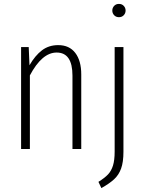

<svg xmlns="http://www.w3.org/2000/svg" viewBox="-20 -763 740 983"><path d="M396 -382V0H351V-376Q351 -494 270 -494Q195 -494 133 -377V0H88V-522H127L131 -429Q160 -479 195 -505.5Q230 -532 278 -532Q335 -532 365.5 -492Q396 -452 396 -382ZM612 14Q612 67 600 100Q588 133 564 155Q540 177 499 200L484 168Q516 148 533 130Q550 112 558.5 84.5Q567 57 567 13V-522H612ZM623 -709Q623 -695 613.5 -685Q604 -675 589 -675Q574 -675 564.5 -685Q555 -695 555 -709Q555 -723 564.5 -733Q574 -743 589 -743Q604 -743 613.5 -733Q623 -723 623 -709Z"/></svg>

Font: Fira Sans Extra Condensed ExtraLight
Style: Regular
Weight: 275
Width: 1
Designer: Carrois Corporate & Edenspiekermann AG
Foundry: Carrois Corporate GbR & Edenspiekermann AG
Version: Version 4.203